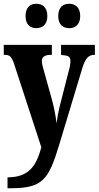

<svg xmlns="http://www.w3.org/2000/svg" viewBox="-22 -775 525 1022"><path d="M347 -625C375 -625 405 -642 405 -689C405 -739 375 -755 347 -755C316 -755 288 -739 288 -689C288 -642 316 -625 347 -625ZM171 -625C201 -625 230 -642 230 -689C230 -739 201 -755 171 -755C142 -755 114 -739 114 -689C114 -642 142 -625 171 -625ZM18 169V227H35C207 227 237 180 293 -4L416 -412C432 -465 450 -483 480 -483H483V-536H303V-483L307 -482C339 -480 353 -475 353 -450C353 -434 348 -409 343 -394L295 -206C288 -178 283 -150 279 -118C276 -146 269 -190 256 -239L212 -397C206 -417 201 -435 201 -450C201 -471 214 -483 250 -483H254V-536H-2V-483H3C28 -483 39 -476 53 -435L198 9C172 105 134 169 18 169Z"/></svg>

Font: Noto Serif Bengali ExtraCondensed ExtraBold
Style: Regular
Weight: 800
Width: 2
Designer: Juan Bruce, Universal Thirst, Indian Type Foundry and the Monotype Design Team.
Foundry: Monotype Imaging Inc.
Version: Version 2.003